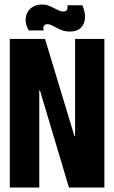

<svg xmlns="http://www.w3.org/2000/svg" viewBox="-20 -833 507 853"><path d="M23.5 -660H180L310.5 -229H313.5V-660H443.7V0H286.3L157.5 -431.2H154.5V0H23.5ZM222.2 -714.2Q213.5 -719 205.6 -722.3Q197.7 -725.7 191.5 -725.7Q180 -725.7 175 -717.5Q170 -709.3 174.3 -697.8H107.7Q91.5 -725.8 94.2 -752.5Q96.8 -779.2 116.5 -796.1Q136.2 -813 166.2 -813Q182.5 -813 194.9 -808.3Q207.3 -803.7 225.5 -794.2Q234.3 -789.3 243.7 -785.5Q253 -781.7 261 -781.7Q273.5 -781.7 277.7 -789.9Q281.8 -798.2 279.2 -809.7H345.8Q359 -779.8 357.6 -752.8Q356.2 -725.8 339.1 -709.3Q322 -692.8 290.2 -692.8Q271.2 -692.8 256.2 -698.3Q241.2 -703.8 222.2 -714.2Z"/></svg>

Font: Bricolage Grotesque 96pt Condensed ExBd
Style: Regular
Weight: 800
Width: 3
Designer: Mathieu Triay
Foundry: Atelier Triay
Version: Version 1.001;Glyphs 3.2 (3207)